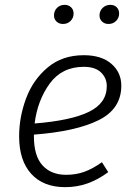

<svg xmlns="http://www.w3.org/2000/svg" viewBox="-20 -762 553 793"><path d="M120 -206V-200Q120 -118 155.5 -79Q191 -40 253 -40Q294 -40 328.5 -52.5Q363 -65 401 -92L427 -51Q385 -20 341.5 -4.5Q298 11 249 11Q159 11 109 -44Q59 -99 59 -199Q59 -278 87.5 -355Q116 -432 176.5 -483Q237 -534 326 -534Q399 -534 440 -498.5Q481 -463 481 -408Q481 -312 387 -265.5Q293 -219 120 -206ZM123 -252Q273 -264 347 -300Q421 -336 421 -406Q421 -440 397 -463Q373 -486 326 -486Q236 -486 185.5 -417Q135 -348 123 -252ZM203 -698Q203 -717 215.5 -729.5Q228 -742 247 -742Q263 -742 273.5 -732Q284 -722 284 -706Q284 -688 271.5 -675.5Q259 -663 240 -663Q224 -663 213.5 -673Q203 -683 203 -698ZM391 -698Q391 -717 404 -729.5Q417 -742 436 -742Q452 -742 462 -732Q472 -722 472 -706Q472 -688 459.5 -675.5Q447 -663 428 -663Q412 -663 401.5 -673Q391 -683 391 -698Z"/></svg>

Font: FiraGO Light
Style: Italic
Weight: 300
Italic angle: -8°
Designer: bBox Type GmbH
Foundry: bBox Type GmbH
Version: Version 1.001